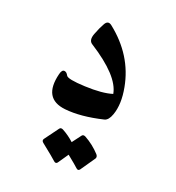

<svg xmlns="http://www.w3.org/2000/svg" viewBox="-159 -500 769 841"><g transform="rotate(30 225.5 -79.0)"><path d="M129.4 -285.2Q107.4 -293.9 114 -328.6Q120.6 -363.3 129.2 -387Q137.7 -410.6 158.7 -399.9Q295.4 -326.7 345.2 -192.9Q372.1 -121.6 362.8 -66.9Q357.4 -34.2 339.8 -26.4Q242.7 15.6 168 20.5Q59.6 27.8 68.4 -99.1Q69.8 -123.5 83 -123.5Q92.8 -124 102.3 -111.6Q111.8 -99.1 193.1 -109.9Q274.4 -120.6 317.4 -143.1Q289.6 -219.2 129.4 -285.2ZM288.6 84.5Q293 76.2 304.7 79.6Q348.1 94.2 385.3 122.6Q395 130.9 391.6 140.6L356.9 216.3Q351.1 226.6 340.1 219Q329.1 211.4 281.2 185.1L256.8 238.8Q251 249 239.3 241Q227.5 232.9 159.2 195.8Q147.9 189.5 152.8 179.2L188.5 106.9Q192.9 98.6 204.6 102.1Q236.8 112.8 265.1 130.9Z"/></g></svg>

Font: Amiri
Style: Bold Slanted
Weight: 700
Italic angle: 9°
Designer: Khaled Hosny
Version: Version 000.107